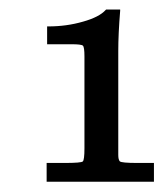

<svg xmlns="http://www.w3.org/2000/svg" viewBox="-20 -603 336 394"><path d="M293.5 -230H78.1H77.1H75.7V-231.4V-232.4V-266.1V-267.6V-268.6H77.1H78.1H112.8Q146.5 -268.6 149.9 -271.7Q153.3 -274.9 153.3 -298.8V-487.3Q153.3 -506.3 150.1 -509.3Q147 -512.2 127 -512.2H79.1H78.1H76.7V-513.7V-514.6V-546.4V-547.9V-548.8H78.1H79.1Q116.7 -548.8 150.4 -558.6Q183.6 -567.9 196.8 -582.5L197.3 -583L197.8 -583.5H198.2H198.7H224.1H225.6H226.6V-582V-581.1Q222.7 -533.2 222.7 -498.5V-299.8V-285.2Q222.7 -275.4 225.8 -272Q229 -268.6 262.2 -268.6H293.5H294.9H295.9V-267.6V-266.1V-232.4V-231.4V-230H294.9Z"/></svg>

Font: RIT Rachana
Style: Bold
Weight: 700
Designer: Hussain KH
Version: 1.5.2